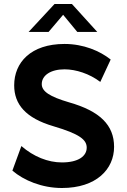

<svg xmlns="http://www.w3.org/2000/svg" viewBox="-20 -931 634 961"><path d="M303 -584C360 -584 428 -562 482 -521L534 -633C480 -676 398 -711 303 -711C134 -711 51 -618 51 -504C51 -409 108 -340 248 -299C380 -260 414 -231 414 -192C414 -150 373 -118 290 -118C220 -118 148 -147 87 -200L42 -77C99 -28 190 10 290 10C462 10 551 -84 551 -196C551 -305 480 -375 325 -419C230 -447 189 -473 189 -510C189 -554 234 -584 303 -584ZM340 -911H253L123 -771H223L296 -857L367 -771H467Z"/></svg>

Font: Gully SemiBold
Style: Regular
Weight: 600
Designer: jaikishan Patel
Foundry: MagicType
Version: Version 1.000;Glyphs 3.2 (3242)